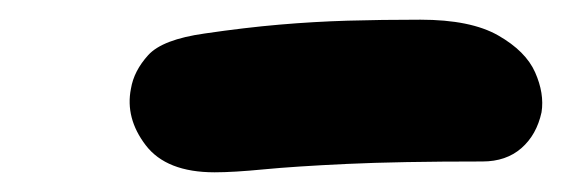

<svg xmlns="http://www.w3.org/2000/svg" viewBox="-20 -769 571 195"><path d="M198 -594Q149 -594 128 -621.5Q107 -649 113 -679Q116 -697 130.5 -713Q145 -729 188 -735Q229 -741 264 -744Q299 -747 333 -748Q367 -749 407 -749Q458 -749 486 -733Q514 -717 523.5 -695.5Q533 -674 530 -655Q525 -632 509.5 -618.5Q494 -605 470 -605Q385 -605 332 -602.5Q279 -600 248 -597Q217 -594 198 -594Z"/></svg>

Font: Shantell Sans Light
Style: Bold Italic
Weight: 700
Italic angle: -11°
Version: Version 1.011;[c5ecc13dd]